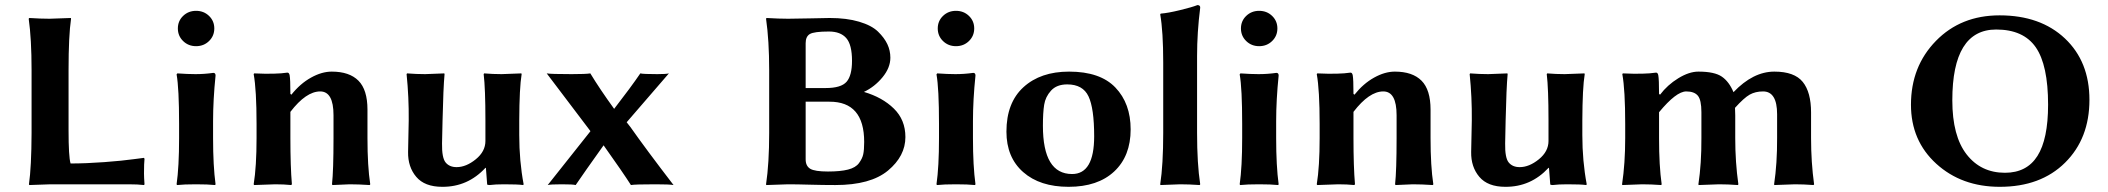

<svg xmlns="http://www.w3.org/2000/svg" viewBox="-20 -718 8212 748"><path d="M247.1 -210Q247.1 -107.9 254.9 -81.1Q314.9 -81.1 386.5 -86.4Q458 -91.8 499.5 -97.7L541 -103L543 -99.1Q541 -83 541 -42Q541 -27.8 543 0L541 2.9Q517.1 0 481 0H176.8L94.2 2.9L92.8 0Q102.5 -67.9 103 -200.2V-444.8Q103 -566.9 91.8 -645L94.2 -647.9Q139.2 -645 172.9 -645L255.9 -647.9L256.8 -645Q247.1 -579.1 247.1 -444.8Z M693.4 -558.1Q672.9 -578.1 672.9 -607.2Q672.9 -636.2 693.4 -656Q713.9 -675.8 743.9 -675.8Q773.9 -675.8 794.4 -656Q814.9 -636.2 814.9 -607.2Q814.9 -578.1 794.4 -558.1Q773.9 -538.1 743.9 -538.1Q713.9 -538.1 693.4 -558.1ZM677.7 -234.9Q677.7 -374 668 -428.2L670.9 -432.1Q711.9 -429.2 741.7 -429.2Q776.9 -429.2 811 -434.1Q819.8 -434.1 819.8 -423.8Q810.1 -328.6 810.1 -246.1V-180.2Q810.1 -71.3 819.8 0L817.9 2.9Q790 0 743.7 0Q696.8 0 669.9 2.9L668 0Q677.7 -67.9 677.7 -180.2Z M1411.6 -180.2Q1411.6 -70.3 1422.4 0L1420.4 2.9Q1376.5 0 1342.3 0Q1342.3 0 1275.4 2.9L1273.4 0Q1279.3 -53.2 1279.3 -180.2V-269Q1279.3 -361.8 1227.5 -361.8Q1172.4 -361.8 1111.3 -282.2V-180.2Q1111.3 -68.4 1117.2 0L1114.3 2.9Q1086.4 0 1052.2 0Q1052.2 0 970.2 2.9L968.3 0Q979.5 -68.8 979.5 -180.2V-234.9Q979.5 -367.7 968.3 -429.2L970.2 -432.1Q1055.2 -428.2 1099.6 -435.1Q1106.4 -435.1 1108.4 -424.8Q1111.3 -409.2 1111.3 -352.1L1115.2 -349.1Q1149.4 -392.1 1191.4 -415.5Q1233.4 -439 1272.5 -439Q1341.3 -439 1376.5 -403.6Q1411.6 -368.2 1411.6 -291Z M1871.1 -64Q1802.2 10.3 1703.1 9.8Q1634.3 9.8 1601.6 -29.1Q1568.8 -67.9 1569.8 -126L1572.3 -249Q1573.2 -338.9 1564 -429.2L1565.9 -432.1Q1602.1 -429.2 1636.2 -429.2L1710.9 -432.1L1711.9 -429.2Q1707 -376 1704.1 -249L1702.1 -159.2Q1701.2 -103 1716.1 -85Q1731 -66.9 1758.8 -66.9Q1795.9 -66.9 1833.5 -97.4Q1871.1 -127.9 1871.1 -168.9V-249Q1871.1 -373 1864.3 -429.2L1866.2 -432.1Q1900.4 -429.2 1934.1 -429.2L2011.2 -432.1L2012.2 -429.2Q2003.4 -376 2002.9 -249V-191.9Q2002.9 -90.8 2020 0L2018.1 2.9Q1998 0 1944.3 0Q1909.7 0 1887.2 2.9Q1878.4 2.9 1877.9 0L1873 -64Z M2280.3 -207 2275.9 -212.9 2109.9 -432.1Q2126 -429.2 2207 -429.2Q2263.2 -429.2 2279.8 -432.1Q2316.4 -371.6 2372.6 -293.9Q2438 -378.4 2474.6 -432.1Q2485.8 -429.2 2541 -429.2Q2575.2 -429.2 2585.9 -432.1L2421.4 -241.7L2436 -223.1Q2497.1 -136.2 2604 2.9Q2588.9 0 2533.7 0Q2452.6 0 2438 2.9Q2406.2 -46.9 2331.5 -151.9Q2253.4 -42.5 2222.7 2.9Q2212.9 0 2168.9 0Q2124 0 2113.8 2.9L2277.3 -203.1Z M3118.7 -549.8V-375H3196.8Q3256.8 -375 3278.1 -399.4Q3299.3 -423.8 3299.3 -481Q3299.3 -543.9 3276.9 -569.6Q3254.4 -595.2 3209.5 -595.2Q3151.4 -595.2 3135 -585.4Q3118.7 -575.7 3118.7 -549.8ZM3118.7 -321.8V-97.2Q3118.7 -71.3 3136.5 -60.5Q3154.3 -49.8 3205.6 -49.8Q3254.4 -49.8 3283.9 -57.4Q3313.5 -64.9 3326.4 -82.5Q3339.4 -100.1 3343 -116.9Q3346.7 -133.8 3346.7 -165Q3346.7 -322.3 3211.4 -321.8ZM3050.3 -645Q3085.4 -645 3142.1 -646.5Q3198.7 -647.9 3212.4 -647.9Q3278.3 -647.9 3326.9 -633.5Q3375.5 -619.1 3400.4 -595Q3425.3 -570.8 3437 -545.9Q3448.7 -521 3448.7 -493.2Q3448.7 -454.1 3418.2 -417Q3387.7 -379.9 3345.7 -359.9Q3417.5 -338.9 3462.4 -294.9Q3507.3 -251 3507.3 -184.1Q3507.3 -109.9 3439.5 -53.5Q3371.6 2.9 3234.4 2.9Q3187.5 2.9 3136 1.5Q3084.5 0 3050.3 0L2965.3 2.9L2964.4 0Q2976.6 -81.1 2976.6 -200.2V-444.8Q2976.6 -560.1 2964.4 -645L2966.3 -647.9Q3016.1 -645 3050.3 -645Z M3653.8 -558.1Q3633.3 -578.1 3633.3 -607.2Q3633.3 -636.2 3653.8 -656Q3674.3 -675.8 3704.3 -675.8Q3734.4 -675.8 3754.9 -656Q3775.4 -636.2 3775.4 -607.2Q3775.4 -578.1 3754.9 -558.1Q3734.4 -538.1 3704.3 -538.1Q3674.3 -538.1 3653.8 -558.1ZM3638.2 -234.9Q3638.2 -374 3628.4 -428.2L3631.3 -432.1Q3672.4 -429.2 3702.1 -429.2Q3737.3 -429.2 3771.5 -434.1Q3780.3 -434.1 3780.3 -423.8Q3770.5 -328.6 3770.5 -246.1V-180.2Q3770.5 -71.3 3780.3 0L3778.3 2.9Q3750.5 0 3704.1 0Q3657.2 0 3630.4 2.9L3628.4 0Q3638.2 -67.9 3638.2 -180.2Z M3900.9 -205.1Q3900.9 -317.9 3967.3 -378.4Q4033.7 -439 4145 -439Q4266.1 -439 4325.4 -377Q4384.8 -314.9 4384.8 -213.9Q4384.8 -109.9 4320.8 -50Q4256.8 9.8 4143.1 9.8Q4031.2 9.8 3966.1 -47.6Q3900.9 -105 3900.9 -205.1ZM4137.7 -389.2Q4096.7 -389.2 4074.7 -365Q4052.7 -340.8 4047.9 -309.8Q4043 -278.8 4043 -228Q4043 -40 4156.7 -40Q4242.7 -40 4242.7 -187Q4242.7 -295.9 4220.7 -342.5Q4198.7 -389.2 4137.7 -389.2Z M4511.7 -200.2V-474.1Q4511.7 -595.2 4500 -662.1L4502 -665Q4529.8 -667 4576.9 -678.5Q4624 -689.9 4645 -698.2Q4656.2 -698.2 4655.8 -688Q4643.6 -591.8 4643.6 -500V-200.2Q4643.6 -80.1 4655.8 0L4653.8 2.9Q4611.8 0 4577.6 0L4501 2.9L4500 0Q4511.7 -76.2 4511.7 -200.2Z M4835 -558.1Q4814.5 -578.1 4814.5 -607.2Q4814.5 -636.2 4835 -656Q4855.5 -675.8 4885.5 -675.8Q4915.5 -675.8 4936 -656Q4956.5 -636.2 4956.5 -607.2Q4956.5 -578.1 4936 -558.1Q4915.5 -538.1 4885.5 -538.1Q4855.5 -538.1 4835 -558.1ZM4819.3 -234.9Q4819.3 -374 4809.6 -428.2L4812.5 -432.1Q4853.5 -429.2 4883.3 -429.2Q4918.5 -429.2 4952.6 -434.1Q4961.4 -434.1 4961.4 -423.8Q4951.7 -328.6 4951.7 -246.1V-180.2Q4951.7 -71.3 4961.4 0L4959.5 2.9Q4931.6 0 4885.3 0Q4838.4 0 4811.5 2.9L4809.6 0Q4819.3 -67.9 4819.3 -180.2Z M5553.2 -180.2Q5553.2 -70.3 5564 0L5562 2.9Q5518.1 0 5483.9 0Q5483.9 0 5417 2.9L5415 0Q5420.9 -53.2 5420.9 -180.2V-269Q5420.9 -361.8 5369.1 -361.8Q5314 -361.8 5252.9 -282.2V-180.2Q5252.9 -68.4 5258.8 0L5255.9 2.9Q5228 0 5193.8 0Q5193.8 0 5111.8 2.9L5109.9 0Q5121.1 -68.8 5121.1 -180.2V-234.9Q5121.1 -367.7 5109.9 -429.2L5111.8 -432.1Q5196.8 -428.2 5241.2 -435.1Q5248 -435.1 5250 -424.8Q5252.9 -409.2 5252.9 -352.1L5256.8 -349.1Q5291 -392.1 5333 -415.5Q5375 -439 5414.1 -439Q5482.9 -439 5518.1 -403.6Q5553.2 -368.2 5553.2 -291Z M6012.7 -64Q5943.8 10.3 5844.7 9.8Q5775.9 9.8 5743.2 -29.1Q5710.4 -67.9 5711.4 -126L5713.9 -249Q5714.8 -338.9 5705.6 -429.2L5707.5 -432.1Q5743.7 -429.2 5777.8 -429.2L5852.5 -432.1L5853.5 -429.2Q5848.6 -376 5845.7 -249L5843.8 -159.2Q5842.8 -103 5857.7 -85Q5872.6 -66.9 5900.4 -66.9Q5937.5 -66.9 5975.1 -97.4Q6012.7 -127.9 6012.7 -168.9V-249Q6012.7 -373 6005.9 -429.2L6007.8 -432.1Q6042 -429.2 6075.7 -429.2L6152.8 -432.1L6153.8 -429.2Q6145 -376 6144.5 -249V-191.9Q6144.5 -90.8 6161.6 0L6159.7 2.9Q6139.6 0 6085.9 0Q6051.3 0 6028.8 2.9Q6020 2.9 6019.5 0L6014.6 -64Z M6447.3 -349.1Q6476.1 -387.2 6518.3 -413.1Q6560.5 -439 6596.7 -439Q6659.7 -439 6688 -419.4Q6716.3 -399.9 6733.4 -358.9Q6809.6 -439 6892.6 -439Q6970.7 -439 7003.2 -398.9Q7035.6 -358.9 7035.6 -279.8V-180.2Q7035.6 -85.9 7047.4 0L7045.4 2.9Q7006.3 0 6972.7 0L6892.6 2.9L6891.6 0Q6903.8 -81.1 6903.3 -180.2V-272.9Q6903.3 -361.8 6848.6 -361.8Q6818.8 -361.8 6796.6 -349.4Q6774.4 -336.9 6739.3 -297.9Q6740.2 -285.6 6740.2 -268.1V-180.2Q6740.2 -85.9 6752.4 0L6750.5 2.9Q6711.4 0 6677.2 0L6597.7 2.9L6596.7 0Q6608.9 -81.1 6608.4 -180.2V-280.8Q6608.4 -328.6 6594.5 -345.2Q6580.6 -361.8 6549.3 -361.8Q6510.3 -361.8 6443.4 -280.8V-180.2Q6443.4 -71.3 6453.6 0L6451.7 2.9Q6411.6 0 6377.4 0L6300.3 2.9L6299.3 0Q6311.5 -81.1 6311.5 -180.2V-234.9Q6311.5 -367.7 6300.3 -429.2L6302.2 -432.1Q6387.2 -428.2 6431.6 -435.1Q6438.5 -435.1 6440.4 -424.8Q6443.4 -409.2 6443.4 -352.1Z M7756.8 -603Q7585.9 -603 7585.9 -327.1Q7585.9 -188 7641.6 -116.5Q7697.3 -44.9 7791 -44.9Q7876 -44.9 7917.5 -110.4Q7959 -175.8 7959 -310.1Q7959 -464.8 7910.9 -533.9Q7862.8 -603 7756.8 -603ZM8120.1 -329.1Q8120.1 -178.2 8025.1 -84.2Q7930.2 9.8 7771 9.8Q7622.1 9.8 7523.4 -80.1Q7424.8 -169.9 7424.8 -310.1Q7424.8 -459 7522 -558.6Q7619.1 -658.2 7770 -658.2Q7929.2 -658.2 8024.7 -568.1Q8120.1 -478 8120.1 -329.1Z"/></svg>

Font: Linux Biolinum O
Style: Bold
Weight: 700
Designer: Philipp H. Poll
Foundry: Philipp H. Poll
Version: Version 1.3.2